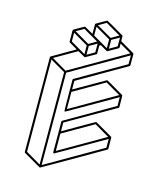

<svg xmlns="http://www.w3.org/2000/svg" viewBox="-141 -1026 1015 1203"><g transform="rotate(15 366.0 -424.5)"><path d="M233.9 75.2H231.9V74.7L120.1 10.3Q117.2 8.3 117.2 4.4L115.2 -609.9Q115.7 -613.3 118.7 -614.7L265.1 -699.7L212.4 -730Q209.5 -731.9 209.5 -735.8L209 -808.6Q209.5 -812 212.4 -814Q276.9 -851.1 278.8 -851.1Q280.3 -851.1 335 -819.3V-882.8Q335.4 -883.8 335.7 -884Q335.9 -884.3 337.9 -886.2Q402.3 -923.8 404.3 -923.8Q406.2 -923.8 518.1 -858.4Q519 -857.9 519 -857.4H519.5L520 -856H520.5Q521 -853.5 521 -821.8L613.3 -768.1V-767.6Q614.3 -767.1 614.5 -766.1Q614.7 -765.1 615.7 -764.6V-690.9Q615.7 -687 612.8 -685.1L301.8 -505.4V-449.7Q498 -563 499.5 -563Q501.5 -563 557.9 -530Q614.3 -497.1 615.2 -496.1Q616.7 -492.7 616.7 -419.9Q616.7 -416 613.3 -414.1L302.2 -234.9L302.7 -178.7Q498.5 -292 500.5 -292Q502.4 -292 558.3 -259.5Q614.3 -227.1 614.7 -226.6V-226.1Q615.7 -226.1 616 -225.6Q616.2 -225.1 616.2 -224.9Q616.2 -224.6 616.7 -223.4Q617.2 -222.2 617.7 -148.9Q617.2 -145.5 614.3 -143.6Q235.8 75.2 233.9 75.2ZM303.2 -51.3 597.2 -221.2 500.5 -277.8 302.7 -163.6ZM302.2 -322.3 596.7 -492.2 499.5 -548.3 301.8 -434.1ZM458.5 -755.9 507.8 -784.7V-841.3L458 -813ZM451.7 -824.2 501 -853 404.3 -909.2 354.5 -880.4ZM445.3 -755.9 444.8 -813 348.1 -869.1V-812ZM332.5 -683.1 382.3 -711.9V-769L332.5 -740.2ZM325.7 -751.5 375.5 -780.3 278.8 -836.4 229 -808.1ZM319.3 -683.6V-740.2L222.2 -796.4L222.7 -739.7ZM227.1 57.1 225.6 -541.5 128.4 -597.7 130.4 0.5ZM231.9 -552.7 595.7 -762.7 521 -806.2 521.5 -780.8Q521 -776.9 518.1 -774.9Q453.1 -737.8 451.7 -737.8H450.2L404.3 -764.2L395.5 -759.3V-708Q395.5 -704.1 392.1 -702.1Q328.1 -665 326.2 -665Q323.2 -666 278.3 -691.9L135.3 -609.4ZM240.2 57.1 604 -152.8V-210Q298.3 -33.2 296.4 -33.2Q290 -33.2 289.6 -40L289.1 -238.3Q289.1 -242.2 292.5 -244.1L603.5 -423.8L603 -480.5Q297.4 -304.2 295.4 -304.2Q293 -304.2 291 -306.2Q289.1 -308.1 288.6 -509.3Q288.6 -513.2 291.5 -515.1L602.5 -694.3V-751.5L238.8 -541.5Z"/></g></svg>

Font: 3D Isometric
Style: Regular
Weight: 400
Designer: GGBotNet
Version: 1.10